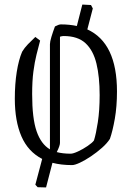

<svg xmlns="http://www.w3.org/2000/svg" viewBox="-20 -715 578 842"><path d="M156 -537Q148 -507 140 -475Q132 -443 126.5 -401.5Q121 -360 121 -302Q121 -196 140.5 -139.5Q160 -83 199 -60V-521Q199 -532 205.5 -553.5Q212 -575 221 -599Q238 -608 247 -608Q285 -608 317 -601L341 -695L379 -693L387 -678L363 -586Q493 -527 493 -314Q493 -248 483.5 -194Q474 -140 462 -106Q450 -87 427.5 -67Q405 -47 379 -29.5Q353 -12 330.5 -1.5Q308 9 296 9Q248 9 210 -1L182 107L145 106L135 95L165 -18Q103 -50 74 -117Q45 -184 45 -282Q45 -347 53.5 -400Q62 -453 77 -488Q87 -505 102.5 -521Q118 -537 135 -553ZM243 -88Q243 -76 229 -48Q255 -41 290 -41Q301 -41 322.5 -51Q344 -61 364.5 -75Q385 -89 392 -99Q401 -127 409 -179Q417 -231 417 -298Q417 -378 403 -436Q389 -494 355 -525.5Q321 -557 259 -557Q252 -557 243 -554Z"/></svg>

Font: Grenze Gotisch Light
Style: Regular
Weight: 300
Designer: Renata Polastri
Foundry: Omnibus-Type
Version: Version 1.001